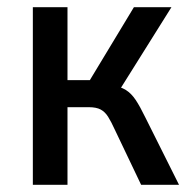

<svg xmlns="http://www.w3.org/2000/svg" viewBox="-20 -512 524 532"><path d="M71 0V-492H167V-290H229L351 -492H455L304 -251L287 -277Q314 -272 329 -262.5Q344 -253 356 -235Q368 -217 383 -186L476 0H371L298 -153Q288 -175 279.5 -188.5Q271 -202 259 -208.5Q247 -215 226 -215H167V0Z"/></svg>

Font: Nunito Sans 10pt Condensed SemiBold
Style: Regular
Weight: 600
Width: 3
Designer: Vernon Adams
Foundry: Vernon Adams
Version: Version 3.101;gftools[0.9.27]